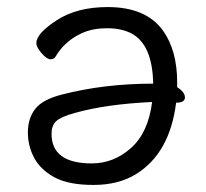

<svg xmlns="http://www.w3.org/2000/svg" viewBox="-20 -506 583 544"><path d="M482 -259Q504 -245 504 -230Q504 -215 479 -215Q461 -72 366 -13Q316 18 245 18Q174 18 134.5 -3.5Q95 -25 77 -58.5Q59 -92 59 -131Q59 -170 79.5 -197Q100 -224 155 -238Q275 -269 414 -269Q412 -381 351 -412Q323 -426 283.5 -426Q244 -426 214 -413Q164 -391 137 -345Q133 -338 123 -338Q113 -338 98 -355Q83 -372 83 -384Q83 -411 140.5 -448.5Q198 -486 285 -486Q394 -486 442 -419Q482 -363 482 -272ZM126 -127Q126 -43 240 -43Q302 -43 351 -86.5Q400 -130 411 -217Q281 -211 192 -186Q152 -175 139 -162.5Q126 -150 126 -127Z"/></svg>

Font: LXGW WenKai
Style: Regular
Weight: 400
Designer: LXGW / Fontworks Inc.
Foundry: LXGW / Fontworks Inc.
Version: Version 1.520; June 14, 2025